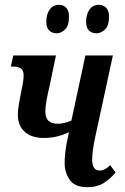

<svg xmlns="http://www.w3.org/2000/svg" viewBox="-20 -766 517 796"><path d="M161 -194Q111 -194 82.5 -219.5Q54 -245 54 -290Q54 -309 58.5 -336Q63 -363 69 -392Q74 -414 76 -429Q78 -444 78 -453Q78 -474 66.5 -482Q55 -490 35 -490H25L35 -536H212L185 -407Q178 -378 173 -351Q168 -324 168 -303Q168 -253 219 -253Q246 -253 276 -266L334 -536H448L375 -199Q369 -172 365.5 -147Q362 -122 362 -103Q362 -83 369.5 -71Q377 -59 393 -59Q414 -59 437 -81L459 -51Q440 -27 412 -8.5Q384 10 342 10Q290 10 269 -20.5Q248 -51 248 -89Q248 -108 250.5 -132.5Q253 -157 260 -190L266 -218Q243 -207 217.5 -200.5Q192 -194 161 -194ZM381 -628Q337 -628 337 -676Q337 -707 351 -726.5Q365 -746 389 -746Q408 -746 420 -734Q432 -722 432 -697Q432 -659 415 -643.5Q398 -628 381 -628ZM216 -628Q196 -628 184 -639.5Q172 -651 172 -676Q172 -707 186 -726.5Q200 -746 224 -746Q243 -746 254.5 -734Q266 -722 266 -697Q266 -659 249.5 -643.5Q233 -628 216 -628Z"/></svg>

Font: Noto Serif ExtraCondensed SemiBold
Style: Italic
Weight: 600
Width: 2
Italic angle: -12°
Designer: Monotype Design Team
Foundry: Monotype Imaging Inc.
Version: Version 2.013